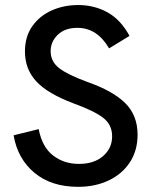

<svg xmlns="http://www.w3.org/2000/svg" viewBox="-20 -730 608 762"><path d="M290 11.5Q184 11.5 117 -44Q50 -99.5 34 -193L133.5 -217.5Q147.5 -146 190.8 -112.8Q234 -79.5 293.5 -79.5Q353 -79.5 389 -110.5Q425 -141.5 425 -189Q425 -235.5 388.8 -263Q352.5 -290.5 273.5 -319Q168.5 -358.5 123.8 -407.2Q79 -456 79 -525.5Q79 -584.5 108 -625.8Q137 -667 185 -688.5Q233 -710 290.5 -710Q354.5 -710 407 -680.8Q459.5 -651.5 494 -587.5L413 -538Q365.5 -619.5 287.5 -619.5Q237.5 -619.5 209.2 -592Q181 -564.5 181 -527Q181 -485.5 215.2 -459.2Q249.5 -433 327.5 -404.5Q427.5 -369.5 476.8 -321Q526 -272.5 526 -195.5Q526 -132 495.2 -85.5Q464.5 -39 411 -13.8Q357.5 11.5 290 11.5Z"/></svg>

Font: Acari Sans Neue SemiBold
Style: Regular
Weight: 600
Designer: Alfredo Marco Pradil (font), Cristiano Sobral (main changes)
Foundry: Hanken Design Co. (font), Cristiano Sobral (main changes)
Version: Version 2.459;March 19, 2022;FontCreator 14.0.0.2808 64-bit;